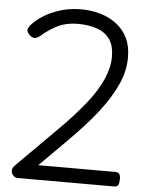

<svg xmlns="http://www.w3.org/2000/svg" viewBox="-62 -1003 824 1054"><g transform="rotate(5 350.0 -476.5)"><path d="M75 0Q62 0 51.5 -10.5Q41 -21 40 -36.5Q39 -52 53 -66L262 -275Q310 -322 348.5 -364.5Q387 -407 417.5 -445Q448 -483 469.5 -518Q491 -553 505 -585Q519 -617 526 -647.5Q533 -678 533 -707Q533 -768 508.5 -803.5Q484 -839 438.5 -855.5Q393 -872 330 -872Q269 -872 221.5 -849Q174 -826 130 -787Q113 -774 100.5 -774Q88 -774 73 -787Q56 -804 58.5 -816.5Q61 -829 70 -840Q94 -868 134 -894Q174 -920 227.5 -936.5Q281 -953 341 -953Q400 -953 450 -938Q500 -923 539 -893Q578 -863 599.5 -818.5Q621 -774 621 -712Q621 -677 613.5 -641Q606 -605 589.5 -567.5Q573 -530 549 -490.5Q525 -451 492 -408Q459 -365 416 -318Q373 -271 321 -219L182 -80H607Q621 -80 628 -72Q635 -64 635 -43Q635 -22 629.5 -11Q624 0 607 0Z"/></g></svg>

Font: Playwrite US Modern
Style: Regular
Weight: 400
Designer: Veronika Burian, José Scaglione
Foundry: TypeTogether
Version: Version 1.002